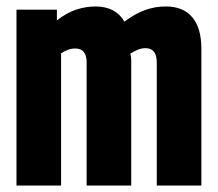

<svg xmlns="http://www.w3.org/2000/svg" viewBox="-20 -574 673 594"><path d="M31 0V-544H156V-511Q187 -535 216.5 -544.5Q246 -554 275 -554Q338 -554 365 -507Q398 -532 429 -543Q460 -554 493 -554Q547 -554 575 -520.5Q603 -487 603 -423V0H465V-381Q465 -425 430 -425Q418 -425 406 -420Q394 -415 383 -408Q386 -400 386 -388V0H248V-381Q248 -424 213 -424Q202 -424 190.5 -420Q179 -416 169 -409V0Z"/></svg>

Font: Georama Condensed
Style: Bold
Weight: 700
Width: 3
Designer: Jean-Baptiste Levee
Foundry: Production Type
Version: Version 1.000